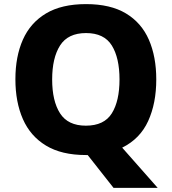

<svg xmlns="http://www.w3.org/2000/svg" viewBox="-20 -745 836 935"><path d="M741 -358Q741 -242 701.5 -155.5Q662 -69 575 -26L748 170H533L407 10H398Q280 10 204 -36Q128 -82 91.5 -165Q55 -248 55 -359Q55 -470 91.5 -552Q128 -634 204 -679.5Q280 -725 399 -725Q518 -725 593.5 -679.5Q669 -634 705 -551.5Q741 -469 741 -358ZM234 -358Q234 -253 272.5 -193Q311 -133 398 -133Q487 -133 524.5 -193Q562 -253 562 -358Q562 -463 524.5 -523.5Q487 -584 399 -584Q311 -584 272.5 -523.5Q234 -463 234 -358Z"/></svg>

Font: Noto Sans Gurmukhi UI ExtraBold
Style: Regular
Weight: 800
Designer: Jelle Bosma - Monotype Design Team
Foundry: Monotype Imaging Inc.
Version: Version 2.004; ttfautohint (v1.8.4.7-5d5b)